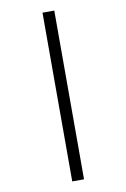

<svg xmlns="http://www.w3.org/2000/svg" viewBox="-110 -914 770 1170"><g transform="rotate(-10 275.5 -329.0)"><path d="M239 193V-851H312V193Z"/></g></svg>

Font: Noto Sans Tamil UI SemiCondensed
Style: Regular
Weight: 400
Width: 4
Designer: Jelle Bosma - Monotype Design Team
Foundry: Monotype Imaging Inc.
Version: Version 2.004; ttfautohint (v1.8.4.7-5d5b)